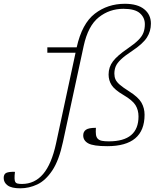

<svg xmlns="http://www.w3.org/2000/svg" viewBox="-176 -762 871 1014"><path d="M156.5 -12.5Q135.5 85.5 100 138.5Q64.5 191.5 21 212Q-22.5 232.5 -69 232.5Q-115 232.5 -135.8 217.2Q-156.5 202 -156.5 178Q-156.5 157.5 -142.8 151Q-129 144.5 -97 145.5Q-102 187 -95.5 198.5Q-91.5 205.5 -82.8 207.5Q-74 209.5 -60 209.5Q7 209.5 51.8 157Q96.5 104.5 120 -4.5L223 -483.5H74V-512H229Q257 -637.5 324.8 -689.8Q392.5 -742 483.5 -742Q550.5 -742 585.8 -713.2Q621 -684.5 621 -637.5Q621 -597 599.8 -563.8Q578.5 -530.5 521 -492.5Q483 -467.5 462.8 -448.2Q442.5 -429 435.2 -411.5Q428 -394 428 -373Q428 -356 434 -342.5Q440 -329 456.8 -314.5Q473.5 -300 506 -279.5Q554.5 -249 571 -220Q587.5 -191 587.5 -156Q587.5 10 390.5 10Q317 10 290.2 -4.8Q263.5 -19.5 263.5 -47Q263.5 -66.5 278 -76.8Q292.5 -87 330.5 -87Q329 -64.5 330.8 -51Q332.5 -37.5 340.5 -29Q348.5 -21 362.8 -18.2Q377 -15.5 399 -15.5Q555.5 -15.5 555.5 -147Q555.5 -181 539.5 -206.8Q523.5 -232.5 476.5 -260Q429.5 -287.5 413.5 -312.5Q397.5 -337.5 397.5 -368.5Q397.5 -407.5 420.5 -438Q443.5 -468.5 498 -505.5Q534.5 -530.5 554 -549.8Q573.5 -569 581.2 -588.8Q589 -608.5 589 -634.5Q589 -669 562.8 -692.2Q536.5 -715.5 476 -715.5Q402 -715.5 345.5 -670.5Q289 -625.5 266 -519.5Z"/></svg>

Font: Newsreader 6pt ExtraLight
Style: Italic
Weight: 275
Italic angle: -17°
Designer: Hugues Gentile
Foundry: Production Type
Version: Version 1.003; ttfautohint (v1.8.3)